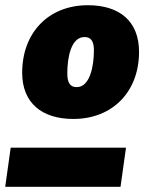

<svg xmlns="http://www.w3.org/2000/svg" viewBox="-35 -716 553 736"><path d="M302 -696C150 -696 50 -590 50 -437C50 -321 126 -260 246 -260C397 -260 498 -365 498 -517C498 -635 423 -696 302 -696ZM289 -574C313 -574 325 -559 325 -523C325 -463 310 -382 259 -382C234 -382 223 -398 223 -435C223 -495 237 -574 289 -574ZM-15 0H427L448 -150H6Z"/></svg>

Font: Fira Sans Heavy
Style: Italic
Weight: 900
Italic angle: -8°
Designer: bBox Type GmbH & Carrois Corporate GbR & Edenspiekermann AG
Foundry: bBox Type GmbH & Carrois Corporate GbR & Edenspiekermann AG
Version: Version 4.301;PS 004.301;hotconv 1.0.88;makeotf.lib2.5.64775